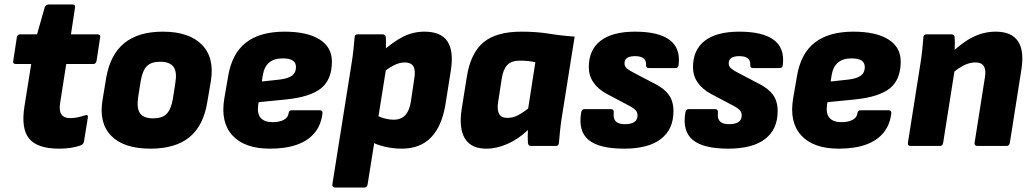

<svg xmlns="http://www.w3.org/2000/svg" viewBox="-20 -650 4593 855"><path d="M243 12Q147 12 110 -32.5Q73 -77 89 -177L119 -365H51Q36 -365 39 -379L55 -484Q58 -497 69 -497H145L179 -617Q185 -630 196 -630H303Q317 -630 314 -616L296 -497H414Q429 -497 426 -484L410 -379Q407 -365 396 -365H275L248 -193Q242 -157 253.5 -140.5Q265 -124 292 -124Q308 -124 323.5 -127Q339 -130 357 -136Q374 -143 371 -125L354 -20Q352 -8 340 -3Q319 5 294 8.5Q269 12 243 12Z M650 12Q531 12 475 -45.5Q419 -103 437 -207L453 -304Q471 -407 533.5 -458Q596 -509 705 -509Q822 -509 879 -451Q936 -393 919 -289L903 -195Q886 -90 823.5 -39Q761 12 650 12ZM662 -123Q702 -123 722 -143Q742 -163 750 -211L761 -282Q769 -330 752.5 -352.5Q736 -375 693 -375Q653 -375 633.5 -355Q614 -335 606 -286L595 -216Q588 -167 604 -145Q620 -123 662 -123Z M1182 12Q1069 12 1015 -47Q961 -106 979 -212L996 -311Q1013 -412 1075.5 -460.5Q1138 -509 1247 -509Q1348 -509 1403 -474.5Q1458 -440 1458 -376Q1458 -296 1410 -257Q1362 -218 1253 -207L1132 -195L1130 -185Q1124 -145 1140.5 -125.5Q1157 -106 1194 -106Q1225 -106 1244 -116.5Q1263 -127 1265 -145Q1267 -159 1279 -159H1403Q1418 -159 1416 -145Q1410 -94 1381.5 -59Q1353 -24 1303 -6Q1253 12 1182 12ZM1146 -287 1228 -296Q1265 -301 1281.5 -314Q1298 -327 1298 -351Q1298 -371 1283.5 -380.5Q1269 -390 1239 -390Q1200 -390 1178 -371Q1156 -352 1150 -313Z M1769 12Q1731 12 1692.5 3Q1654 -6 1630 -21L1647 -142Q1664 -131 1688 -124Q1712 -117 1734 -117Q1766 -117 1785 -137.5Q1804 -158 1810 -200L1825 -301Q1831 -338 1820.5 -355Q1810 -372 1782 -372Q1758 -372 1730.5 -357.5Q1703 -343 1669 -313L1673 -413Q1730 -464 1775 -486.5Q1820 -509 1870 -509Q1943 -509 1972 -466.5Q2001 -424 1988 -338L1964 -187Q1948 -88 1899.5 -38Q1851 12 1769 12ZM1473 185Q1458 185 1460 171L1546 -370Q1551 -401 1554 -429.5Q1557 -458 1559 -483Q1559 -497 1573 -497H1684Q1697 -497 1698 -484Q1699 -474 1699 -462Q1699 -450 1698.5 -437.5Q1698 -425 1696 -413L1700 -349L1617 171Q1615 185 1603 185Z M2147 12Q2099 12 2072 -9Q2045 -30 2036 -69.5Q2027 -109 2036 -165L2059 -309Q2076 -414 2133 -461.5Q2190 -509 2302 -509Q2370 -509 2425 -500Q2480 -491 2539 -487L2482 -129Q2477 -97 2474 -68.5Q2471 -40 2469 -14Q2468 0 2455 0H2345Q2332 0 2331 -14Q2330 -27 2330 -41.5Q2330 -56 2331 -71Q2289 -31 2240.5 -9.5Q2192 12 2147 12ZM2240 -125Q2263 -125 2285 -136Q2307 -147 2332 -167L2364 -373Q2351 -376 2333 -378Q2315 -380 2295 -380Q2257 -380 2238.5 -360Q2220 -340 2214 -298L2198 -194Q2193 -161 2202.5 -143Q2212 -125 2240 -125Z M2759 12Q2648 12 2601 -27Q2554 -66 2568 -149Q2571 -164 2582 -164H2701Q2714 -164 2713 -149Q2710 -122 2722 -109.5Q2734 -97 2762 -97Q2819 -97 2819 -136Q2819 -149 2811 -158.5Q2803 -168 2782 -179L2682 -232Q2643 -253 2622.5 -283Q2602 -313 2602 -351Q2602 -428 2654.5 -468.5Q2707 -509 2808 -509Q2912 -509 2961.5 -472.5Q3011 -436 3002 -361Q3001 -347 2988 -347H2869Q2856 -347 2857 -361Q2858 -381 2845.5 -390.5Q2833 -400 2808 -400Q2761 -400 2761 -368Q2761 -354 2772.5 -344.5Q2784 -335 2808 -323L2894 -278Q2938 -256 2958.5 -227.5Q2979 -199 2979 -155Q2979 -74 2923 -31Q2867 12 2759 12Z M3223 12Q3112 12 3065 -27Q3018 -66 3032 -149Q3035 -164 3046 -164H3165Q3178 -164 3177 -149Q3174 -122 3186 -109.5Q3198 -97 3226 -97Q3283 -97 3283 -136Q3283 -149 3275 -158.5Q3267 -168 3246 -179L3146 -232Q3107 -253 3086.5 -283Q3066 -313 3066 -351Q3066 -428 3118.5 -468.5Q3171 -509 3272 -509Q3376 -509 3425.5 -472.5Q3475 -436 3466 -361Q3465 -347 3452 -347H3333Q3320 -347 3321 -361Q3322 -381 3309.5 -390.5Q3297 -400 3272 -400Q3225 -400 3225 -368Q3225 -354 3236.5 -344.5Q3248 -335 3272 -323L3358 -278Q3402 -256 3422.5 -227.5Q3443 -199 3443 -155Q3443 -74 3387 -31Q3331 12 3223 12Z M3715 12Q3602 12 3548 -47Q3494 -106 3512 -212L3529 -311Q3546 -412 3608.5 -460.5Q3671 -509 3780 -509Q3881 -509 3936 -474.5Q3991 -440 3991 -376Q3991 -296 3943 -257Q3895 -218 3786 -207L3665 -195L3663 -185Q3657 -145 3673.5 -125.5Q3690 -106 3727 -106Q3758 -106 3777 -116.5Q3796 -127 3798 -145Q3800 -159 3812 -159H3936Q3951 -159 3949 -145Q3943 -94 3914.5 -59Q3886 -24 3836 -6Q3786 12 3715 12ZM3679 -287 3761 -296Q3798 -301 3814.5 -314Q3831 -327 3831 -351Q3831 -371 3816.5 -380.5Q3802 -390 3772 -390Q3733 -390 3711 -371Q3689 -352 3683 -313Z M4333 0Q4318 0 4320 -14L4366 -306Q4377 -372 4324 -372Q4306 -372 4287.5 -365.5Q4269 -359 4249 -345.5Q4229 -332 4208 -311L4212 -410Q4264 -461 4312.5 -485Q4361 -509 4414 -509Q4485 -509 4513.5 -466Q4542 -423 4528 -338L4477 -14Q4474 0 4463 0ZM4035 0Q4021 0 4023 -14L4079 -368Q4084 -400 4087 -429.5Q4090 -459 4092 -483Q4092 -497 4106 -497H4217Q4230 -497 4231 -484Q4232 -474 4232 -461Q4232 -448 4231.5 -434Q4231 -420 4229 -406L4233 -350L4180 -14Q4179 -8 4176 -4Q4173 0 4165 0Z"/></svg>

Font: Sofia Sans Black
Style: Italic
Weight: 900
Italic angle: -9°
Version: Version 4.100-B